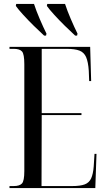

<svg xmlns="http://www.w3.org/2000/svg" viewBox="-20 -951 538 971"><path d="M28 0V-10H49Q79 -10 91 -23Q103 -36 103 -86V-626Q103 -677 91.5 -690.5Q80 -704 49 -704H28V-714H436L441 -541H431L429 -593Q426 -638 415.5 -662Q405 -686 382 -695Q359 -704 316 -704H191V-379H392V-369H191L190 -10H344Q386 -10 408.5 -18.5Q431 -27 441 -49Q451 -71 454 -110L458 -173H468L462 0ZM203 -771Q180 -792 151 -820.5Q122 -849 97 -876.5Q72 -904 60 -921L62 -931H152Q163 -897 181 -855Q199 -813 215 -781L213 -771ZM360 -771Q337 -792 308 -820.5Q279 -849 254 -876.5Q229 -904 217 -921L219 -931H309Q320 -897 338 -855Q356 -813 372 -781L370 -771Z"/></svg>

Font: Noto Serif Display ExtraCondensed
Style: Regular
Weight: 400
Width: 2
Designer: Monotype Design Team
Foundry: Monotype Imaging Inc.
Version: Version 2.009